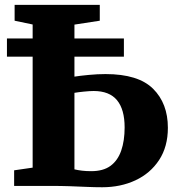

<svg xmlns="http://www.w3.org/2000/svg" viewBox="-20 -763 732 788"><path d="M399.5 5.5Q369 5.5 335.5 4Q302 2.5 265.5 1.2Q229 0 188 0H38V-64L114 -75V-662.5L40 -678V-743H389.5V-678L285.5 -662V-448.5Q307.5 -452 343.8 -455.5Q380 -459 413 -459Q547.5 -459 608.2 -398.8Q669 -338.5 669 -238.5Q669 -161 633 -106.2Q597 -51.5 536 -23Q475 5.5 399.5 5.5ZM354.5 -60.5Q404 -60.5 433.8 -82.5Q463.5 -104.5 477.5 -145Q491.5 -185.5 491.5 -240Q491.5 -314 460.2 -351.8Q429 -389.5 364.5 -389.5Q348.5 -389.5 324 -387Q299.5 -384.5 285.5 -382V-68Q300 -64.5 316.8 -62.5Q333.5 -60.5 354.5 -60.5ZM488.5 -605V-530.5H8.5V-605Z"/></svg>

Font: Merriweather 24pt Black
Style: Regular
Weight: 900
Designer: Eben Sorkin
Foundry: Eben Sorkin
Version: Version 2.100